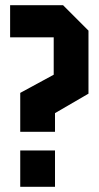

<svg xmlns="http://www.w3.org/2000/svg" viewBox="-20 -720 380 740"><path d="M58 0V-140H192V0ZM192 -212H58V-362L187 -432V-576H19V-700H223L321 -602V-359L192 -284Z"/></svg>

Font: Tektur Condensed SemiBold
Style: Regular
Weight: 600
Width: 3
Designer: Adam Jagosz
Foundry: Adam Jagosz
Version: Version 1.005;gftools[0.9.30]